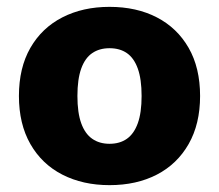

<svg xmlns="http://www.w3.org/2000/svg" viewBox="-20 -530 639 560"><path d="M299.4 -510Q378.2 -510 437.5 -479.3Q496.8 -448.6 530.2 -390.4Q563.6 -332.2 563.6 -250Q563.6 -168.4 530.2 -109.9Q496.8 -51.4 437.5 -20.7Q378.2 10 299.4 10Q221.6 10 161.8 -20.7Q102 -51.4 68.6 -109.9Q35.2 -168.4 35.2 -250Q35.2 -332.2 68.6 -390.4Q102 -448.6 161.8 -479.3Q221.6 -510 299.4 -510ZM299.4 -389.4Q270 -389.4 249 -375.1Q228 -360.8 216.9 -330Q205.8 -299.2 205.8 -250Q205.8 -201.2 216.9 -170.5Q228 -139.8 249 -125.2Q270 -110.6 299.4 -110.6Q329.4 -110.6 350.1 -125.2Q370.8 -139.8 381.9 -170.5Q393 -201.2 393 -250Q393 -299.2 381.9 -330Q370.8 -360.8 350.1 -375.1Q329.4 -389.4 299.4 -389.4Z"/></svg>

Font: Work Sans
Style: Regular
Weight: 400
Designer: Wei Huang
Foundry: Wei Huang
Version: Version 2.006; ttfautohint (v1.8.1.43-b0c9)